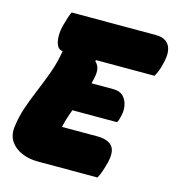

<svg xmlns="http://www.w3.org/2000/svg" viewBox="-105 -790 810 880"><g transform="rotate(15 300.0 -350.0)"><path d="M154 0Q111 0 76.5 -15Q42 -30 23.5 -58Q5 -86 10 -126Q16 -175 32 -221.5Q48 -268 68 -315.5Q88 -363 106 -413Q124 -463 133 -518Q115 -519 106.5 -536Q98 -553 97.5 -579.5Q97 -606 105 -635Q116 -677 127 -700H526Q573 -700 590.5 -670Q608 -640 594 -586Q590 -566 583.5 -549Q577 -532 569 -518H292L289 -513Q305 -498 308 -478Q311 -458 303 -427Q301 -419 299 -410H403Q433 -410 449.5 -393.5Q466 -377 471 -351.5Q476 -326 469 -300Q465 -279 458 -268H246Q238 -246 231 -224.5Q224 -203 220 -182H387Q437 -182 458 -158Q479 -134 465 -78Q459 -55 452.5 -35.5Q446 -16 437 0Z"/></g></svg>

Font: Recursive Sn Csl St Blk
Style: Italic
Weight: 900
Italic angle: -15°
Version: Version 1.079;hotconv 1.0.112;makeotfexe 2.5.65598; ttfautoh